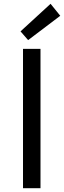

<svg xmlns="http://www.w3.org/2000/svg" viewBox="-20 -990 337 1010"><path d="M101 0H193V-733H101ZM128 -779 297 -907 246 -970 88 -825Z"/></svg>

Font: Noto Sans KR
Style: Regular
Weight: 400
Designer: Ryoko NISHIZUKA 西塚涼子 (kana, bopomofo & ideographs); Paul D. Hunt (Latin, Greek & Cyrillic); Sandoll Communications 산돌커뮤니
Foundry: Adobe
Version: Version 2.004;hotconv 1.0.118;makeotfexe 2.5.65603